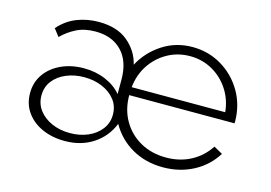

<svg xmlns="http://www.w3.org/2000/svg" viewBox="-77 -677 1191 843"><g transform="rotate(15 518.5 -256.0)"><path d="M268 16Q342 16 396.8 -19.8Q451.5 -55.5 476.5 -117.5Q512 -54.5 574.2 -19.2Q636.5 16 714 16Q790 16 851.8 -16.5Q913.5 -49 950.5 -108L910.5 -130.5Q879 -82 829 -55.5Q779 -29 716.5 -29Q650.5 -29 599.5 -57.8Q548.5 -86.5 519.5 -136.8Q490.5 -187 490.5 -252H969Q969.5 -255.5 969.5 -259.5Q969 -335 933.5 -395.8Q898 -456.5 838.2 -492.2Q778.5 -528 705 -528Q630 -528 569.2 -488.5Q508.5 -449 475 -386Q461 -445.5 412 -486.8Q363 -528 279 -528Q227.5 -528 181.2 -510.2Q135 -492.5 98.5 -451.5L124.5 -418Q153 -446.5 189.5 -465Q226 -483.5 276 -483.5Q352 -483.5 396 -437.8Q440 -392 440 -309V-243Q413 -276 368 -295.2Q323 -314.5 269 -314.5Q212 -314.5 166.2 -293.5Q120.5 -272.5 94 -235.2Q67.5 -198 67.5 -148.5Q67.5 -98.5 94 -61.5Q120.5 -24.5 166 -4.2Q211.5 16 268 16ZM492 -288.5Q497.5 -345 527 -389.8Q556.5 -434.5 603 -460.5Q649.5 -486.5 705.5 -486.5Q761 -486.5 807 -460.5Q853 -434.5 882.2 -389.8Q911.5 -345 917 -288.5ZM281 -23.5Q236 -23.5 199.2 -39.5Q162.5 -55.5 140.5 -84.2Q118.5 -113 118.5 -151Q118.5 -189.5 140.2 -217.8Q162 -246 199 -261.5Q236 -277 280.5 -277Q325.5 -277 362.5 -261.2Q399.5 -245.5 421.5 -217.2Q443.5 -189 443.5 -150.5Q443.5 -112.5 421.5 -83.8Q399.5 -55 362.8 -39.2Q326 -23.5 281 -23.5Z"/></g></svg>

Font: Spartan Light
Style: Regular
Weight: 300
Designer: Matt Bailey, Mirko Velimirovic
Foundry: Matt Bailey
Version: Version 1.003; ttfautohint (v1.8.3)